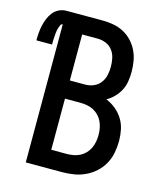

<svg xmlns="http://www.w3.org/2000/svg" viewBox="-150 -817 761 899"><g transform="rotate(15 230.0 -367.5)"><path d="M60 0V-669Q53 -669 49.5 -662Q46 -655 44 -648Q42 -641 40.5 -634.5Q39 -628 38.5 -621Q38 -614 37.5 -607Q37 -600 36.5 -593Q36 -586 36 -579Q36 -572 36 -565H-40Q-40 -583 -38.5 -601.5Q-37 -620 -33 -638Q-29 -656 -22 -673Q-15 -690 -3.5 -704.5Q8 -719 25 -727Q42 -735 60 -735H235Q261 -735 287 -730.5Q313 -726 336.5 -714Q360 -702 378.5 -682.5Q397 -663 408.5 -639.5Q420 -616 424.5 -590Q429 -564 429 -538Q429 -515 425.5 -492Q422 -469 411.5 -448.5Q401 -428 384.5 -411Q368 -394 348 -383Q373 -373 394.5 -355.5Q416 -338 430.5 -314.5Q445 -291 450.5 -264Q456 -237 456 -210Q456 -181 450.5 -152.5Q445 -124 431 -98.5Q417 -73 395.5 -53.5Q374 -34 347.5 -21.5Q321 -9 292.5 -4.5Q264 0 235 0ZM160 -424H235Q256 -424 275.5 -432.5Q295 -441 307.5 -457.5Q320 -474 324.5 -494.5Q329 -515 329 -536Q329 -557 324.5 -577.5Q320 -598 307.5 -614.5Q295 -631 275.5 -639Q256 -647 235 -647H160ZM160 -88H235Q251 -88 267.5 -91Q284 -94 298.5 -101.5Q313 -109 324.5 -121Q336 -133 343 -148Q350 -163 353 -179Q356 -195 356 -212Q356 -228 353 -244.5Q350 -261 343 -276Q336 -291 324.5 -303Q313 -315 298.5 -322.5Q284 -330 267.5 -333Q251 -336 235 -336H160Z"/></g></svg>

Font: Iosevka Term Curly Semibold
Style: Regular
Weight: 600
Designer: Belleve Invis
Foundry: Belleve Invis
Version: Version 32.3.0